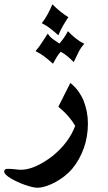

<svg xmlns="http://www.w3.org/2000/svg" viewBox="-93 -697 509 907"><path d="M157.2 -396Q138.7 -413.1 118.4 -428.7Q98.1 -444.3 74.7 -455.6Q91.8 -474.6 105.2 -496.3Q118.7 -518.1 132.8 -538.6Q141.6 -522.9 157.5 -512Q173.3 -501 187.5 -491.2Q200.2 -505.4 209.5 -519Q218.8 -532.7 228 -549.8Q245.1 -531.2 264.2 -516.1Q283.2 -501 305.2 -490.2Q288.1 -471.7 277.1 -448.7Q266.1 -425.8 255.4 -403.8Q241.2 -418 226.1 -430.7Q210.9 -443.4 193.8 -452.6Q182.6 -440.4 174.1 -426Q165.5 -411.6 157.2 -396ZM182.6 -530.3Q165.5 -545.9 146 -561.3Q126.5 -576.7 104.5 -587.4Q120.1 -607.9 132.3 -630.1Q144.5 -652.3 154.3 -676.8Q171.4 -659.7 190.4 -644Q209.5 -628.4 230 -615.7Q215.8 -595.2 204.1 -574.5Q192.4 -553.7 182.6 -530.3ZM155.3 40Q194.3 8.3 221.2 -27.8Q248 -64 262.2 -102.5Q249.5 -124.5 230 -147.2Q210.4 -169.9 182.6 -192.9L239.3 -305.2Q260.7 -288.1 276.4 -266.6Q292 -245.1 302.2 -220.7Q312 -195.3 317.1 -168.9Q322.3 -142.6 322.3 -113.3Q322.3 -51.8 303 2.7Q283.7 57.1 247.1 101.6Q232.4 118.7 212.4 134.5Q192.4 150.4 170.2 162.6Q147.9 174.8 125.5 182.1Q103 189.5 84 189.9Q73.2 189.9 57.1 186Q41 182.1 23.7 176Q6.3 169.9 -11 161.9Q-28.3 153.8 -42.2 145.5Q-56.2 137.2 -64.7 128.9Q-73.2 120.6 -73.2 114.3Q-73.2 100.6 -57.6 100.6Q-36.6 100.6 -20.3 102.8Q-3.9 105 5.4 105Q39.1 105 77.1 87.9Q115.2 70.8 155.3 40Z"/></svg>

Font: XB Niloofar
Style: Bold
Weight: 700
Designer: Behnam
Foundry: Irmug
Version: Version 7.201 2008